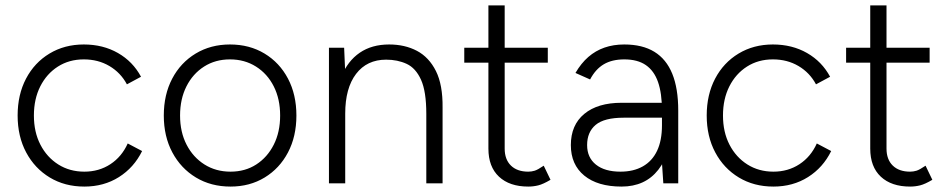

<svg xmlns="http://www.w3.org/2000/svg" viewBox="-20 -676 3488 708"><path d="M291 12Q219 12 163.5 -21.5Q108 -55 76.5 -114Q45 -173 45 -250Q45 -327 76 -386Q107 -445 162.5 -478.5Q218 -512 289 -512Q360 -512 415 -480.5Q470 -449 500 -393L448 -365Q425 -408 383.5 -432.5Q342 -457 289 -457Q235 -457 193.5 -430.5Q152 -404 128.5 -357.5Q105 -311 105 -250Q105 -189 129 -142.5Q153 -96 195 -69.5Q237 -43 291 -43Q345 -43 387 -70.5Q429 -98 451 -147L504 -119Q474 -58 418.5 -23Q363 12 291 12Z M830 12Q758 12 702.5 -21.5Q647 -55 615.5 -114Q584 -173 584 -250Q584 -327 615 -386Q646 -445 701.5 -478.5Q757 -512 828 -512Q900 -512 955.5 -478.5Q1011 -445 1042 -386Q1073 -327 1073 -250Q1073 -173 1042 -114Q1011 -55 956 -21.5Q901 12 830 12ZM830 -43Q884 -43 925 -69.5Q966 -96 989.5 -142.5Q1013 -189 1013 -250Q1013 -311 989.5 -357.5Q966 -404 924 -430.5Q882 -457 828 -457Q774 -457 732.5 -430.5Q691 -404 667.5 -357.5Q644 -311 644 -250Q644 -189 668 -142.5Q692 -96 734 -69.5Q776 -43 830 -43Z M1193 0V-500H1249L1253 -408V0ZM1552 0V-256H1612V0ZM1552 -256Q1552 -339 1532.5 -382Q1513 -425 1479.5 -440.5Q1446 -456 1404 -456Q1333 -456 1293 -403.5Q1253 -351 1253 -257H1216Q1216 -337 1239 -394Q1262 -451 1306.5 -481.5Q1351 -512 1415 -512Q1473 -512 1517.5 -488.5Q1562 -465 1587.5 -414Q1613 -363 1612 -279V-256Z M1928 12Q1859 12 1820 -24.5Q1781 -61 1781 -128V-656H1841V-128Q1841 -88 1864 -65.5Q1887 -43 1928 -43Q1940 -43 1951.5 -46.5Q1963 -50 1985 -65L2010 -13Q1983 3 1965 7.5Q1947 12 1928 12ZM1692 -445V-500H2000V-445Z M2426 0 2421 -75V-268Q2421 -332 2406.5 -373.5Q2392 -415 2361.5 -436Q2331 -457 2282 -457Q2237 -457 2206.5 -439Q2176 -421 2156 -383L2102 -407Q2123 -443 2149.5 -466Q2176 -489 2209 -500.5Q2242 -512 2282 -512Q2349 -512 2393 -485Q2437 -458 2459 -404Q2481 -350 2481 -268V0ZM2272 12Q2184 12 2134.5 -28.5Q2085 -69 2085 -141Q2085 -215 2134.5 -256Q2184 -297 2272 -297H2422V-242H2280Q2208 -242 2176.5 -215.5Q2145 -189 2145 -141Q2145 -95 2177.5 -69Q2210 -43 2268 -43Q2316 -43 2350.5 -62.5Q2385 -82 2403 -120Q2421 -158 2421 -214H2456Q2456 -112 2407.5 -50Q2359 12 2272 12Z M2832 12Q2760 12 2704.5 -21.5Q2649 -55 2617.5 -114Q2586 -173 2586 -250Q2586 -327 2617 -386Q2648 -445 2703.5 -478.5Q2759 -512 2830 -512Q2901 -512 2956 -480.5Q3011 -449 3041 -393L2989 -365Q2966 -408 2924.5 -432.5Q2883 -457 2830 -457Q2776 -457 2734.5 -430.5Q2693 -404 2669.5 -357.5Q2646 -311 2646 -250Q2646 -189 2670 -142.5Q2694 -96 2736 -69.5Q2778 -43 2832 -43Q2886 -43 2928 -70.5Q2970 -98 2992 -147L3045 -119Q3015 -58 2959.5 -23Q2904 12 2832 12Z M3336 12Q3267 12 3228 -24.5Q3189 -61 3189 -128V-656H3249V-128Q3249 -88 3272 -65.5Q3295 -43 3336 -43Q3348 -43 3359.5 -46.5Q3371 -50 3393 -65L3418 -13Q3391 3 3373 7.5Q3355 12 3336 12ZM3100 -445V-500H3408V-445Z"/></svg>

Font: Figtree Light
Style: Regular
Weight: 300
Designer: Erik Kennedy
Foundry: Erik Kennedy
Version: Version 2.001;gftools[0.9.30]